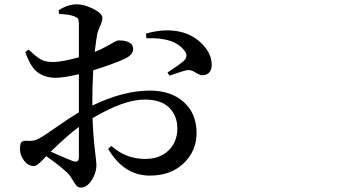

<svg xmlns="http://www.w3.org/2000/svg" viewBox="-20 -803 1540 878"><path d="M340.8 -85.9V-222.7Q289.1 -184.6 211.9 -109.4Q295.9 -72.3 313.5 -66.4Q329.1 -61.5 335 -66.4Q340.8 -71.3 340.8 -85.9ZM133.8 -43.9Q108.4 -43.9 89.8 -68.8Q71.3 -93.8 71.3 -120.1Q71.3 -144.5 77.6 -152.3Q84 -160.2 103.5 -159.2Q134.8 -155.3 163.1 -171.9Q177.7 -179.7 240.7 -223.6Q303.7 -267.6 340.8 -289.1V-463.9Q272.5 -447.3 234.4 -447.3Q186.5 -447.3 152.8 -471.7Q119.1 -496.1 95.7 -565.4L111.3 -576.2Q148.4 -540 170.4 -529.3Q192.4 -518.6 227.5 -519.5Q264.6 -520.5 340.8 -541V-692.4Q340.8 -711.9 336.4 -717.8Q332 -723.6 319.3 -728.5Q295.9 -737.3 250 -739.3L248 -755.9Q290 -783.2 331.1 -783.2Q366.2 -783.2 407.2 -762.2Q448.2 -741.2 448.2 -721.7Q448.2 -707 438 -684.6Q427.7 -662.1 424.8 -648.4Q419.9 -623 413.1 -565.4Q440.4 -576.2 464.8 -589.8Q489.3 -603.5 502.4 -610.8Q515.6 -618.2 522.5 -618.2Q586.9 -618.2 588.9 -580.1Q588.9 -552.7 552.7 -535.2Q507.8 -513.7 406.2 -481.4Q402.3 -397.5 402.3 -356.4V-320.3Q543.9 -388.7 666 -388.7Q761.7 -388.7 820.3 -336.4Q878.9 -284.2 878.9 -194.3Q878.9 -113.3 820.3 -56.6Q761.7 0 665 0Q546.9 0 474.6 -122.1L489.3 -135.7Q555.7 -76.2 643.6 -76.2Q710.9 -76.2 751 -115.2Q791 -154.3 791 -215.8Q791 -273.4 753.9 -310.5Q716.8 -347.7 641.6 -347.7Q545.9 -347.7 403.3 -262.7Q406.2 -180.7 413.6 -120.1Q420.9 -59.6 420.9 -48.8Q420.9 -11.7 398.9 21.5Q377 54.7 350.6 54.7Q336.9 54.7 329.1 45.4Q321.3 36.1 311 18.1Q300.8 0 289.1 -11.7Q252 -46.9 191.4 -88.9Q187.5 -85 182.1 -79.1Q176.8 -73.2 174.3 -70.8Q171.9 -68.4 167.5 -64Q163.1 -59.6 160.6 -57.6Q158.2 -55.7 154.8 -52.7Q151.4 -49.8 149.4 -48.8Q147.5 -47.9 144.5 -46.4Q141.6 -44.9 139.2 -44.4Q136.7 -43.9 133.8 -43.9ZM649.4 -627.9 647.5 -649.4Q723.6 -670.9 786.1 -661.1Q852.5 -651.4 899.4 -606.9Q946.3 -562.5 948.2 -509.8Q949.2 -488.3 939 -474.1Q928.7 -460 907.2 -459Q895.5 -458 874.5 -471.2Q853.5 -484.4 837.9 -482.4Q824.2 -481.4 754.9 -457L746.1 -471.7Q807.6 -511.7 823.2 -527.3Q839.8 -544.9 827.1 -566.4Q781.2 -633.8 649.4 -627.9Z"/></svg>

Font: Bpmf Zihi Serif SemiBold
Style: SemiBold
Weight: 600
Foundry: But Ko
Version: Version 1.320